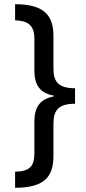

<svg xmlns="http://www.w3.org/2000/svg" viewBox="-20 -736 410 916"><path d="M52 83V160C189 159 235 111 235 7V-146C235 -212 261 -241 338 -241V-315C256 -315 235 -348 235 -410V-564C235 -672 181 -715 52 -716V-639C113 -637 144 -616 144 -551V-400C144 -331 170 -292 236 -280V-276C170 -263 144 -224 144 -156V-5C144 57 122 82 52 83Z"/></svg>

Font: Noto Sans Bengali ExtraCondensed Medium
Style: Regular
Weight: 500
Width: 2
Designer: Joana Ranito - Universal Thirst; Jelle Bosma - Monotype Design Team
Foundry: Universal Thirst ehf.
Version: Version 3.000